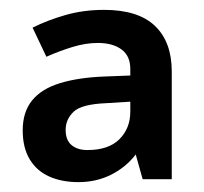

<svg xmlns="http://www.w3.org/2000/svg" viewBox="-20 -742 413 389"><path d="M191 -722Q260 -722 294 -689.5Q328 -657 328 -597V-379H269L255 -429Q235 -403 205 -388Q175 -373 139 -373Q105 -373 79.5 -384.5Q54 -396 40 -419.5Q26 -443 26 -478Q26 -515 45 -538.5Q64 -562 101.5 -573.5Q139 -585 192 -587L244 -589V-602Q244 -629 226 -642Q208 -655 178 -655Q154 -655 127.5 -647Q101 -639 74 -627L46 -686Q76 -701 112.5 -711.5Q149 -722 191 -722ZM196 -533Q145 -531 129 -515.5Q113 -500 113 -479Q113 -458 125 -448Q137 -438 157 -438Q200 -438 222 -460Q244 -482 244 -516V-536Z"/></svg>

Font: Noto Sans Armenian SemiBold
Style: Regular
Weight: 600
Designer: Monotype Design Team
Foundry: Monotype Imaging Inc.
Version: Version 2.007